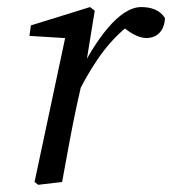

<svg xmlns="http://www.w3.org/2000/svg" viewBox="-20 -507 480 535"><path d="M201 -255.2C244.7 -339.9 291.5 -404.9 353.7 -446.6L303.8 -449.5L315.8 -438.4C338.1 -417.1 365.9 -401 387.2 -401C420.5 -401 438.6 -424.4 439.6 -456.8C425.7 -479.1 401.4 -487.3 373.3 -487.3C310.1 -487.3 244.9 -391.2 200.8 -303.3L201 -255.2ZM76.3 -0.1 86.4 8 153.1 0C166.2 -71 178.2 -140.1 193.2 -210.1L215.1 -307.9L219.8 -328.5L244 -477.2L230.8 -487.3L66.1 -436.2L62 -407L182.2 -399.6L164.3 -414L76.3 -0.1Z"/></svg>

Font: Source Serif Variable
Style: Italic
Weight: 389
Italic angle: -12°
Designer: Frank Grießhammer
Foundry: Adobe Systems Incorporated
Version: Version 3.001;hotconv 1.0.111;makeotfexe 2.5.65597